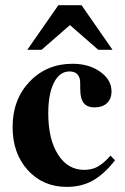

<svg xmlns="http://www.w3.org/2000/svg" viewBox="-20 -710 484 744"><path d="M408.2 -106.9 425.8 -88.9Q382.8 -34.2 339.1 -10Q295.4 14.2 238.8 14.2Q146.5 14.2 87.6 -50.8Q28.8 -115.7 28.8 -217.8Q28.8 -324.2 94.7 -393.6Q160.6 -462.9 261.2 -462.9Q324.7 -462.9 368.4 -431.9Q412.1 -400.9 412.1 -356Q412.1 -326.7 394.5 -310.3Q377 -293.9 346.2 -293.9Q317.9 -293.9 304.4 -310.8Q291 -327.6 291 -363.8Q291 -393.1 290 -399.9Q289.1 -406.7 285.2 -414.1Q275.9 -433.1 249 -433.1Q210.9 -433.1 189 -389.6Q167 -346.2 167 -271Q167 -170.4 204.8 -111.1Q242.7 -51.8 306.2 -51.8Q335.9 -51.8 358.4 -64Q380.9 -76.2 408.2 -106.9ZM360.8 -517.1 251 -612.8 141.1 -517.1H85.9L206.1 -689.9H295.9L416 -517.1Z"/></svg>

Font: Accordance
Style: Bold
Weight: 700
Version: Version 1.2 (build January 31, 2020) Miklal Software Solutio